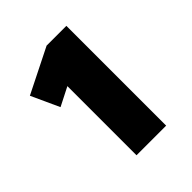

<svg xmlns="http://www.w3.org/2000/svg" viewBox="-126 -873 536 536"><g transform="rotate(-45 142.0 -605.0)"><path d="M222 -408V-802H144L12 -736L50 -653L105 -681V-408Z"/></g></svg>

Font: Celebes ExtraBold
Style: Regular
Weight: 800
Designer: Anugrah Pasau
Foundry: Lafontype
Version: Version 1.000